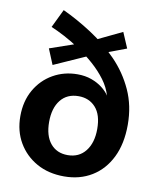

<svg xmlns="http://www.w3.org/2000/svg" viewBox="-87 -828 751 916"><g transform="rotate(10 289.0 -370.5)"><path d="M543 -275Q543 -183 510.5 -117Q478 -51 420 -15.5Q362 20 286 20Q210 20 153 -12Q96 -44 63.5 -99.5Q31 -155 31 -227Q31 -300 62.5 -355Q94 -410 147.5 -440.5Q201 -471 266 -471Q303 -471 333.5 -460Q364 -449 386.5 -431.5Q409 -414 421 -395Q410 -434 383.5 -469.5Q357 -505 321.5 -536.5Q286 -568 246.5 -594.5Q207 -621 170 -640.5Q133 -660 104 -672L147 -761Q218 -728 288 -682.5Q358 -637 416 -577.5Q474 -518 508.5 -442.5Q543 -367 543 -275ZM285 -83Q340 -83 371.5 -123Q403 -163 403 -230Q403 -299 371.5 -334Q340 -369 289 -369Q233 -369 202 -330Q171 -291 171 -224Q171 -157 201.5 -120Q232 -83 285 -83ZM445 -708 477 -633 315 -572 140 -494 109 -569 274 -626Z"/></g></svg>

Font: Moderustic SemiBold
Style: Regular
Weight: 600
Designer: Tural Alisoy
Foundry: TAFT Foundry
Version: Version 2.120